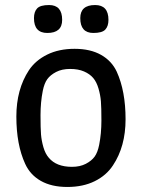

<svg xmlns="http://www.w3.org/2000/svg" viewBox="-20 -731 564 763"><path d="M175 -711Q227 -711 227 -652Q227 -600 168 -600Q115 -600 115 -659Q115 -684 127.5 -697.5Q140 -711 175 -711ZM358 -711Q411 -711 411 -652Q411 -627 398.5 -613.5Q386 -600 351 -600Q299 -600 299 -659Q299 -711 358 -711ZM444 -446Q479 -369 479 -257Q479 -149 429 -74Q403 -34 356.5 -11Q310 12 247.5 12Q185 12 142.5 -12Q100 -36 80 -80Q45 -156 45 -268Q45 -376 95 -452Q121 -491 167.5 -514Q214 -537 276.5 -537Q339 -537 381.5 -513Q424 -489 444 -446ZM150 -370Q141 -325 141 -273Q141 -221 143 -196.5Q145 -172 152.5 -146Q160 -120 174 -104Q204 -68 266 -68Q298 -68 321 -80Q344 -92 356 -108.5Q368 -125 374 -155Q383 -200 383 -252Q383 -304 381 -328.5Q379 -353 371.5 -379Q364 -405 350.5 -421Q337 -437 314 -447Q291 -457 258.5 -457Q226 -457 203 -445Q180 -433 168 -416.5Q156 -400 150 -370Z"/></svg>

Font: Magra
Style: Regular
Weight: 400
Designer: Viviana Monsalve
Foundry: Viviana Monsalve
Version: Version 1.001